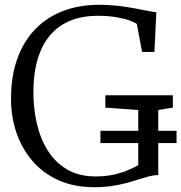

<svg xmlns="http://www.w3.org/2000/svg" viewBox="-20 -771 758 802"><path d="M373.5 11Q291 11 226.2 -17.5Q161.5 -46 117 -97Q72.5 -148 49.2 -215.2Q26 -282.5 26 -359Q26 -452.5 52.2 -525.5Q78.5 -598.5 127 -648.8Q175.5 -699 243.2 -725Q311 -751 394.5 -751Q434 -751 471.2 -746.8Q508.5 -742.5 540.5 -736.5Q572.5 -730.5 596.5 -725.8Q620.5 -721 633 -720L625 -554H573.5L551.5 -671Q544 -677 522.5 -685Q501 -693 467 -699Q433 -705 387.5 -705Q302 -705 242 -668.8Q182 -632.5 150.8 -561.2Q119.5 -490 119.5 -384Q119.5 -318 133.8 -255.5Q148 -193 179 -143Q210 -93 259.8 -63.5Q309.5 -34 380.5 -34Q416 -34 447 -40Q478 -46 505.8 -56.8Q533.5 -67.5 557.5 -81V-311.5L420 -321.5V-373H702V-321.5L641 -311.5V-40Q621 -39.5 600.5 -34Q580 -28.5 556.8 -21Q533.5 -13.5 506.5 -6.2Q479.5 1 446.5 6Q413.5 11 373.5 11ZM399.5 -173.5V-224.5H717.5V-173.5Z"/></svg>

Font: Merriweather 28pt Light
Style: Regular
Weight: 300
Version: Version 2.100